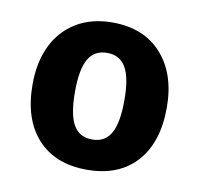

<svg xmlns="http://www.w3.org/2000/svg" viewBox="-55 -447 536 516"><g transform="rotate(10 213.0 -189.0)"><path d="M396 -189.5Q396 -94.2 347.9 -41Q299.8 12.2 212.9 12.2Q126.5 12.2 78.1 -40.8Q29.8 -93.8 29.8 -189Q29.8 -249.5 51.5 -294.4Q73.2 -339.4 114.7 -364.5Q156.2 -389.6 212.9 -389.6Q298.8 -389.6 347.4 -335.4Q396 -281.2 396 -189.5ZM145.5 -189Q145.5 -126.5 161.9 -98.4Q178.2 -70.3 212.9 -70.3Q247.6 -70.3 263.9 -98.6Q280.3 -127 280.3 -189.5Q280.3 -250.5 263.9 -278.6Q247.6 -306.6 212.9 -306.6Q178.2 -306.6 161.9 -278.6Q145.5 -250.5 145.5 -189Z"/></g></svg>

Font: Amiri Typewriter
Style: Bold
Weight: 700
Monospace: yes
Designer: Khaled Hosny
Version: Version 1.1